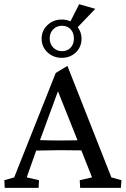

<svg xmlns="http://www.w3.org/2000/svg" viewBox="-20 -910 608 930"><path d="M181.6 -722.7Q181.6 -761.7 210 -788.6Q238.3 -815.4 279.3 -815.4Q302.2 -815.4 321.3 -806.6L363.3 -889.6L441.4 -867.2L356.4 -778.3Q375 -753.4 375 -722.7Q375 -683.1 347.7 -656.5Q320.3 -629.9 279.3 -629.9Q238.3 -629.9 210 -656.5Q181.6 -683.1 181.6 -722.7ZM280.3 -662.1Q306.2 -662.1 322 -679Q337.9 -695.8 337.9 -723.6Q337.9 -751.5 322 -768.3Q306.2 -785.2 280.3 -785.2Q254.4 -785.2 237.5 -767.8Q220.7 -750.5 220.7 -723.6Q220.7 -697.3 237.8 -679.7Q254.9 -662.1 280.3 -662.1ZM2.9 0 1 -37.1 48.8 -50.8 250 -556.6 306.6 -590.8 519.5 -50.8 568.4 -37.1 565.4 0H368.2L366.2 -37.1L425.8 -50.8L374 -181.6Q355.5 -181.6 320.3 -182.1Q285.2 -182.6 269.5 -182.6Q241.2 -182.6 155.3 -180.7L109.4 -50.8L168.9 -37.1L167 0ZM269.5 -229.5Q288.1 -229.5 316.7 -230Q345.2 -230.5 355.5 -230.5L260.7 -467.8L173.8 -231.4Q222.7 -229.5 269.5 -229.5Z"/></svg>

Font: Crimson Pro
Style: Regular
Weight: 400
Designer: Jacques Le Bailly
Foundry: Baron von Fonthausen
Version: Version 1.003